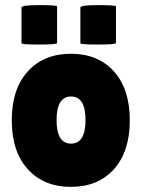

<svg xmlns="http://www.w3.org/2000/svg" viewBox="-20 -720 553 750"><path d="M203 -552Q203 -546 133.5 -546Q64 -546 64 -551V-691Q64 -700 133.5 -700Q203 -700 203 -695ZM433 -552Q433 -546 363.5 -546Q294 -546 294 -551V-691Q294 -700 363.5 -700Q433 -700 433 -695ZM88.5 -59Q26 -128 26 -250Q26 -372 88.5 -441Q151 -510 257 -510Q363 -510 425 -441Q487 -372 487 -250Q487 -128 425 -59Q363 10 257 10Q151 10 88.5 -59ZM257.5 -343Q201 -343 201 -251Q201 -159 257.5 -159Q314 -159 314 -251Q314 -343 257.5 -343Z"/></svg>

Font: Lilita One
Style: Regular
Weight: 400
Designer: Juan Montoreano
Foundry: Juan Montoreano
Version: Version 1.002